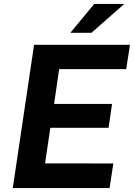

<svg xmlns="http://www.w3.org/2000/svg" viewBox="-20 -949 676 969"><path d="M44.5 0 152 -723H636L617 -600H278.5L253 -424.5H545.5L528 -304H234L207.5 -124.5L552 -124L533 0ZM335 -783.5 455.5 -929H607L441.5 -783.5Z"/></svg>

Font: Public Sans Thin
Style: Bold Italic
Weight: 700
Italic angle: -8°
Version: Version 2.001